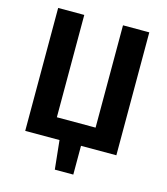

<svg xmlns="http://www.w3.org/2000/svg" viewBox="-124 -787 907 1044"><g transform="rotate(15 329.5 -265.0)"><path d="M586 -692V0H387V162H283L266 0H73V-692H220V-116H438V-692Z"/></g></svg>

Font: Fira Sans SemiBold
Style: Regular
Weight: 600
Designer: bBox Type GmbH & Carrois Corporate GbR & Edenspiekermann AG
Foundry: bBox Type GmbH & Carrois Corporate GbR & Edenspiekermann AG
Version: Version 4.301;PS 004.301;hotconv 1.0.88;makeotf.lib2.5.64775